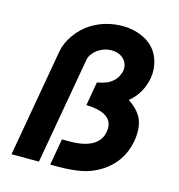

<svg xmlns="http://www.w3.org/2000/svg" viewBox="-112 -865 898 963"><g transform="rotate(15 337.0 -383.0)"><path d="M133.5 -562.5Q141.5 -606 172.5 -649.5Q203.5 -693.5 249 -722Q321 -765.5 408.5 -765.5Q449 -765.5 486.8 -753.5Q524.5 -741.5 553 -718.5Q588.5 -689 603.5 -643.5Q618.5 -597.5 610.5 -551Q603 -509 583.5 -475Q563 -440 532.5 -415.5Q574.5 -388 597 -352Q626 -302 612.5 -223Q592 -110.5 495 -49Q447.5 -19.5 395.5 -10Q342.5 0 277 0H235.5L259.5 -137.5H301Q372 -137.5 414.5 -160.5Q458 -184 466.5 -231.5Q477 -288.5 431.5 -314.5Q397.5 -333.5 333.5 -335.5L355 -458.5Q384.5 -464.5 402.8 -471.8Q421 -479 435.5 -492.5Q449 -504 456.8 -519.2Q464.5 -534.5 467.5 -548Q474 -587.5 444 -614.5Q420.5 -633.5 384.5 -633.5Q351 -633.5 320 -614.5Q302 -603 289.5 -586.5Q277 -570 275 -555L177 0H34.5Z"/></g></svg>

Font: Russisch Sans ExtraBold
Style: Italic
Weight: 800
Width: 4
Italic angle: -10°
Designer: Michael Sharanda (font) & Cristiano Sobral (main changes)
Foundry: Michael Sharanda
Version: Version 2.00;September 8, 2020;FontCreator 13.0.0.2681 64-bi